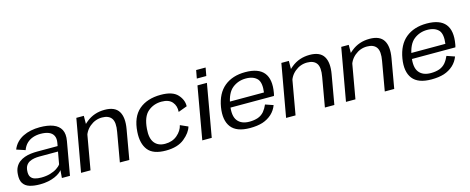

<svg xmlns="http://www.w3.org/2000/svg" viewBox="-37 -1419 5113 2089"><g transform="rotate(-15 2519.0 -375.0)"><path d="M222.5 5.5Q274 5.5 316.2 -3.2Q358.5 -12 391 -26.2Q423.5 -40.5 445 -56.5Q466.5 -72.5 476.5 -87L469.5 0H560.5L626.5 -374.5Q640.5 -452 614.8 -500.8Q589 -549.5 528.5 -572.8Q468 -596 378 -596Q325.5 -596 277.8 -586.2Q230 -576.5 189.2 -556.2Q148.5 -536 117.8 -504.2Q87 -472.5 69 -427.5L167 -395Q183.5 -440.5 213.2 -469Q243 -497.5 282.8 -511Q322.5 -524.5 368.5 -524.5Q423 -524.5 460 -509.5Q497 -494.5 513.2 -462.5Q529.5 -430.5 520.5 -381L514.5 -347.5H284.5Q249 -347.5 212.2 -343.2Q175.5 -339 141.8 -327Q108 -315 81 -294.5Q54 -274 37 -242Q20 -210 17 -164.5Q11.5 -98.5 35.2 -61.5Q59 -24.5 107 -9.5Q155 5.5 222.5 5.5ZM254.5 -62.5Q214 -62.5 183.5 -71.8Q153 -81 137.5 -104.8Q122 -128.5 125.5 -173Q128 -209 143 -232Q158 -255 182 -267.2Q206 -279.5 234.8 -284.2Q263.5 -289 293.5 -289H503L478.5 -151.5Q463.5 -129.5 432 -109Q400.5 -88.5 355.5 -75.5Q310.5 -62.5 254.5 -62.5Z M685.5 0H792L874 -466.5L875 -591.5H790.5ZM1122.5 0H1229L1287 -331.5Q1309.5 -459.5 1267 -528Q1224.5 -596.5 1109.5 -596.5Q990.5 -596.5 903.2 -526Q816 -455.5 802.5 -379.5L848 -343Q862 -421.5 923 -472.2Q984 -523 1060.5 -523Q1136 -523 1167.5 -478Q1199 -433 1180 -328.5Z M1642 5Q1774.5 5 1850.5 -57Q1926.5 -119 1944.5 -185L1858 -223.5Q1844.5 -162.5 1789.5 -115.5Q1734.5 -68.5 1652.5 -68.5Q1573 -68.5 1532.8 -120.5Q1492.5 -172.5 1501.5 -277Q1512 -412.5 1576.8 -467.2Q1641.5 -522 1731 -522Q1812.5 -522 1850.5 -477.2Q1888.5 -432.5 1883 -365.5L1983 -402.5Q1985.5 -474.5 1929.8 -535.2Q1874 -596 1741.5 -596Q1588 -596 1495.2 -516.8Q1402.5 -437.5 1392 -271.5Q1383.5 -141.5 1440.8 -68.2Q1498 5 1642 5Z M2051 0H2157.5L2261.5 -591.5H2155ZM2184.5 -756.5 2167.5 -665H2274.5L2291 -756.5Z M2589 5 2601 -63.5Q2509.5 -63.5 2467 -119Q2424 -174 2444 -296.5Q2465 -424.5 2530 -476.5Q2595.5 -528 2681 -528Q2769 -528 2812 -479Q2848 -434 2834 -330H2438.5L2427 -265H2929Q2934.5 -280.5 2937 -298.5Q2963 -445.5 2902.5 -521Q2841.5 -596.5 2693 -596.5Q2549.5 -596.5 2457.5 -521.5Q2366 -446.5 2341 -296.5Q2317.5 -152 2378.5 -73Q2439.5 5 2589 5ZM2601 -63.5 2589 5Q2672 5 2732 -14Q2791 -33.5 2836 -74Q2879.5 -114.5 2900 -170L2811 -200.5Q2793.5 -159 2766.5 -126Q2738 -93 2696.5 -78Q2653.5 -63.5 2601 -63.5Z M2995 0H3101.5L3183.5 -466.5L3184.5 -591.5H3100ZM3432 0H3538.5L3596.5 -331.5Q3619 -459.5 3576.5 -528Q3534 -596.5 3419 -596.5Q3300 -596.5 3212.8 -526Q3125.5 -455.5 3112 -379.5L3157.5 -343Q3171.5 -421.5 3232.5 -472.2Q3293.5 -523 3370 -523Q3445.5 -523 3477 -478Q3508.5 -433 3489.5 -328.5Z M3669.5 0H3776L3858 -466.5L3859 -591.5H3774.5ZM4106.5 0H4213L4271 -331.5Q4293.5 -459.5 4251 -528Q4208.5 -596.5 4093.5 -596.5Q3974.5 -596.5 3887.2 -526Q3800 -455.5 3786.5 -379.5L3832 -343Q3846 -421.5 3907 -472.2Q3968 -523 4044.5 -523Q4120 -523 4151.5 -478Q4183 -433 4164 -328.5Z M4632.5 5 4644.5 -63.5Q4553 -63.5 4510.5 -119Q4467.5 -174 4487.5 -296.5Q4508.5 -424.5 4573.5 -476.5Q4639 -528 4724.5 -528Q4812.5 -528 4855.5 -479Q4891.5 -434 4877.5 -330H4482L4470.5 -265H4972.5Q4978 -280.5 4980.5 -298.5Q5006.5 -445.5 4946 -521Q4885 -596.5 4736.5 -596.5Q4593 -596.5 4501 -521.5Q4409.5 -446.5 4384.5 -296.5Q4361 -152 4422 -73Q4483 5 4632.5 5ZM4644.5 -63.5 4632.5 5Q4715.5 5 4775.5 -14Q4834.5 -33.5 4879.5 -74Q4923 -114.5 4943.5 -170L4854.5 -200.5Q4837 -159 4810 -126Q4781.5 -93 4740 -78Q4697 -63.5 4644.5 -63.5Z"/></g></svg>

Font: Anybody SemiExpanded
Style: Italic
Weight: 400
Width: 6
Italic angle: -10°
Version: Version 1.113;gftools[0.9.25]